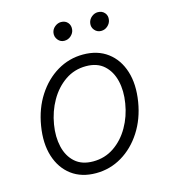

<svg xmlns="http://www.w3.org/2000/svg" viewBox="-110 -818 812 918"><g transform="rotate(-15 295.5 -359.5)"><path d="M252.8 11.4Q181.1 11.4 132.3 -25Q83.5 -61.4 63 -126.1Q42.6 -190.7 56.5 -275.2Q70 -357.6 110.3 -420.1Q150.6 -482.6 209.5 -517.8Q268.5 -552.9 337.7 -552.9Q409.8 -552.9 458.6 -516.3Q507.5 -479.8 527.9 -415.1Q548.3 -350.5 534.4 -265.6Q521 -183.9 480.6 -121.4Q440.3 -58.9 381.4 -23.8Q322.4 11.4 252.8 11.4ZM253.9 -46.5Q311.8 -46.5 357.6 -77.6Q403.4 -108.7 433.2 -160.7Q463.1 -212.7 473 -275.2Q483 -335.2 471.1 -385.1Q459.2 -435 425.8 -465.2Q392.4 -495.4 337 -495.4Q279.5 -495.4 233.7 -464Q187.9 -432.5 158 -380.3Q128.2 -328.1 117.9 -265.6Q108 -206 119.7 -156.1Q131.4 -106.2 165 -76.3Q198.5 -46.5 253.9 -46.5ZM451.7 -639.2Q432.5 -639.2 419.7 -654.1Q407 -669 410.5 -689.3Q413.7 -707 427.9 -718.6Q442.1 -730.1 458.5 -730.1Q479.8 -730.1 492.2 -715.6Q504.6 -701 500.7 -680Q497.9 -663.7 484.2 -651.5Q470.5 -639.2 451.7 -639.2ZM269.9 -639.2Q250.7 -639.2 238.3 -654.5Q225.9 -669.7 228.7 -689.3Q231.5 -707 245.9 -718.6Q260.3 -730.1 276.6 -730.1Q297.9 -730.1 310 -715.7Q322.1 -701.3 318.9 -680Q316.4 -664.1 302.6 -651.6Q288.7 -639.2 269.9 -639.2Z"/></g></svg>

Font: Inter Light  BETA
Style: Italic
Weight: 300
Italic angle: 9.39999°
Designer: Rasmus Andersson
Foundry: rsms
Version: Version 3.011;git-f93a4a705